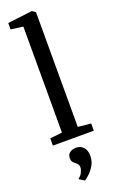

<svg xmlns="http://www.w3.org/2000/svg" viewBox="-202 -864 709 1177"><g transform="rotate(-20 152.0 -275.5)"><path d="M99.5 -56V-747.5L20 -758V-799.5L178.5 -819H181.5L202.5 -804V-55.5L287 -47V0H20V-47ZM214.5 138Q214 172 197.8 199.5Q181.5 227 162 244.8Q142.5 262.5 132 268H131L100 249L99.5 243Q113.5 235.5 123.2 216.5Q133 197.5 133 183.5Q133 168.5 126.5 160.8Q120 153 112 147.5Q104 141.5 97.5 133Q91 124.5 91 108Q91 89.5 100.8 79Q110.5 68.5 123.2 64.5Q136 60.5 145 60.5H147.5Q177.5 60.5 196 80.8Q214.5 101 214.5 138Z"/></g></svg>

Font: Merriweather 28pt
Style: Regular
Weight: 400
Version: Version 2.100